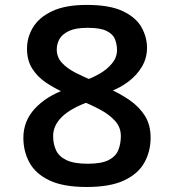

<svg xmlns="http://www.w3.org/2000/svg" viewBox="-20 -747 706 778"><path d="M331.5 10.7Q237.3 10.7 181.2 -15.6Q125 -42 99.9 -87.4Q74.7 -132.8 74.7 -188.5Q74.7 -256.3 120.8 -306.4Q167 -356.4 242.7 -383.8L242.2 -370.6Q201.7 -388.7 166.7 -412.1Q131.8 -435.5 110.6 -469Q89.4 -502.4 89.4 -549.8Q89.4 -595.7 113.8 -636.2Q138.2 -676.8 191.7 -701.9Q245.1 -727.1 331.5 -727.1Q425.8 -727.1 479 -701.2Q532.2 -675.3 554 -635.5Q575.7 -595.7 575.7 -553.7Q575.7 -511.7 555.4 -477.3Q535.2 -442.9 501.2 -417Q467.3 -391.1 425.8 -376L420.9 -388.2Q465.8 -368.2 504.4 -341.8Q543 -315.4 566.7 -278.6Q590.3 -241.7 590.3 -189Q590.3 -133.3 564.9 -87.9Q539.6 -42.5 482.7 -15.9Q425.8 10.7 331.5 10.7ZM335.4 -83.5Q390.6 -83.5 419.7 -98.1Q448.7 -112.8 459.2 -138.4Q469.7 -164.1 469.7 -195.8Q469.7 -231 446.5 -256.8Q423.3 -282.7 386 -302.7Q348.6 -322.8 305.7 -339.8L341.3 -335Q268.6 -309.6 231.9 -274.4Q195.3 -239.3 195.3 -195.8Q195.3 -164.1 207 -138.4Q218.8 -112.8 249.5 -98.1Q280.3 -83.5 335.4 -83.5ZM322.3 -420.4Q353 -430.7 383.5 -448.2Q414.1 -465.8 434.1 -490.2Q454.1 -514.6 454.1 -543.9Q454.1 -565.9 446.5 -586.7Q439 -607.4 413.6 -620.8Q388.2 -634.3 335 -634.3Q287.6 -634.3 260.3 -621.8Q232.9 -609.4 221.4 -589.4Q210 -569.3 210 -546.9Q210 -515.1 231 -492.4Q252 -469.7 285.9 -452.4Q319.8 -435.1 358.9 -418.9Z"/></svg>

Font: Monda SemiBold
Style: Regular
Weight: 600
Designer: Vernon Adams
Foundry: Vernon Adams
Version: Version 2.200